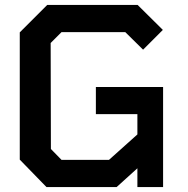

<svg xmlns="http://www.w3.org/2000/svg" viewBox="-20 -757 760 777"><path d="M168 0 60 -111V-626L171 -737H537L639 -636L559 -556L487 -627H229L185 -583L186 -154L229 -110H421L536 -213V-295H368V-405H640V0H536V-76L452 0Z"/></svg>

Font: Tomorrow Medium
Style: Regular
Weight: 500
Designer: Tony de Marco, Monica Rizzolli
Foundry: Just in Type
Version: Version 2.002